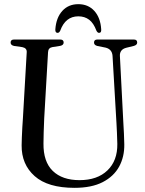

<svg xmlns="http://www.w3.org/2000/svg" viewBox="-20 -890 699 923"><path d="M540 -296.5 521 -621Q519 -653 488 -661L448 -669Q432 -673 432 -685.5Q432 -700 448 -700H623.5Q639.5 -700 639.5 -685.5Q639.5 -673.5 622.5 -669L587.5 -660.5Q554 -652 556.5 -619L573 -299Q574.5 -273 575.8 -248Q577 -223 577.5 -196.5Q578.5 -136.5 552.8 -89.2Q527 -42 473.8 -14.5Q420.5 13 338 13Q210 13 146.5 -43.5Q83 -100 84 -191.5Q84 -206.5 85 -229.2Q86 -252 87.2 -276.2Q88.5 -300.5 90 -319L108.5 -639.5Q109.5 -659 87 -663.5L48 -669Q31 -672.5 31 -685.5Q31 -700 47.5 -700H269.5Q286 -700 286 -685.5Q286 -673 269.5 -669.5L231.5 -663.5Q212 -660 211 -639.5L192.5 -320.5Q190.5 -284 190 -253.8Q189.5 -223.5 189 -200.5Q188 -112.5 233.8 -68.2Q279.5 -24 362 -24Q448 -24 496.5 -70.8Q545 -117.5 544 -198Q543.5 -229 542.2 -252.2Q541 -275.5 540 -296.5ZM356.5 -811.5Q294.5 -811.5 269.5 -742.5Q264.5 -732 257 -732Q245 -732 246 -749Q250 -805 279.5 -837.5Q309 -870 356.5 -870Q404 -870 433.5 -837.5Q463 -805 466.5 -749Q468 -732 456 -732Q449 -732 443.5 -742.5Q430 -779 408.5 -795.2Q387 -811.5 356.5 -811.5Z"/></svg>

Font: Fraunces 144pt S050
Style: Regular
Weight: 400
Version: Version 1.000; ttfautohint (v1.8.3)